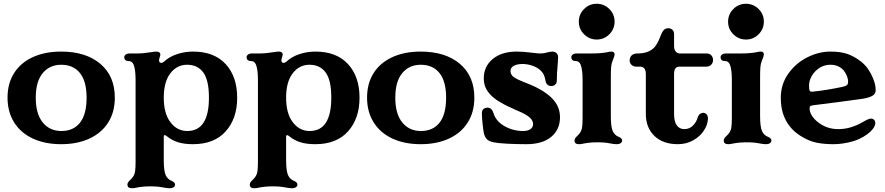

<svg xmlns="http://www.w3.org/2000/svg" viewBox="-20 -756 4702 1020"><path d="M20 -237Q20 -313 55 -368Q90 -423 154.5 -452.5Q219 -482 305 -482Q436 -482 513 -417Q590 -352 590 -237Q590 -161 555 -105.5Q520.1 -50 455.6 -20Q391 10 305 10Q219 10 154.4 -20Q89.9 -50 55 -106Q20 -162 20 -237ZM440 -237Q440 -324 404.7 -368Q369.4 -412 305 -412Q244 -412 207 -367.6Q170 -323.2 170 -237.1Q170 -151 207 -105.5Q244 -60 306 -60Q370.4 -60 405.2 -104.5Q440 -148.9 440 -237Z M657 224Q657 218 661 212Q665 206 671 201Q681 191 686 184Q695.2 171 697.7 153.5Q700.3 136 700.3 104V-332Q700.3 -385 690.1 -412Q686 -422 679 -427Q672 -432 660 -432Q651 -432 645.5 -437.5Q640 -443 640 -452Q640 -460 647.5 -466Q655 -472 670 -472H708.4Q742 -472 784 -479Q802 -482 812.5 -482Q822 -482 827 -477.5Q832 -473 832 -466Q832 -463 830 -457Q825 -442 825 -436Q825 -422 836 -422Q844 -422 852 -429L853 -430Q880 -455 921 -468.5Q962 -482 1005 -482Q1117.8 -482 1178.9 -415.5Q1240 -349 1240 -237Q1240 -126 1178.9 -58Q1117.8 10 1005 10Q958 10 925 -0.5Q892 -11 865.6 -33Q859.8 -38 854.9 -38Q850 -38 850 -30V94Q850 151 860 174Q870 196 890 204Q910 212 910 224Q910 233 902.5 238.5Q895 244 880 244Q869 244 847 240Q819 234 779 234Q737.3 234 704 241Q692 244 680 244Q657 244 657 224ZM1090 -237.3Q1090 -330 1060 -371Q1030 -412 974 -412Q920.1 -412 885.1 -366.7Q850 -321.5 850 -237.2Q850 -153 885.5 -106.5Q921 -60 975 -60Q1090 -60 1090 -237.3Z M1307 224Q1307 218 1311 212Q1315 206 1321 201Q1331 191 1336 184Q1345.2 171 1347.7 153.5Q1350.3 136 1350.3 104V-332Q1350.3 -385 1340.1 -412Q1336 -422 1329 -427Q1322 -432 1310 -432Q1301 -432 1295.5 -437.5Q1290 -443 1290 -452Q1290 -460 1297.5 -466Q1305 -472 1320 -472H1358.4Q1392 -472 1434 -479Q1452 -482 1462.5 -482Q1472 -482 1477 -477.5Q1482 -473 1482 -466Q1482 -463 1480 -457Q1475 -442 1475 -436Q1475 -422 1486 -422Q1494 -422 1502 -429L1503 -430Q1530 -455 1571 -468.5Q1612 -482 1655 -482Q1767.8 -482 1828.9 -415.5Q1890 -349 1890 -237Q1890 -126 1828.9 -58Q1767.8 10 1655 10Q1608 10 1575 -0.5Q1542 -11 1515.6 -33Q1509.8 -38 1504.9 -38Q1500 -38 1500 -30V94Q1500 151 1510 174Q1520 196 1540 204Q1560 212 1560 224Q1560 233 1552.5 238.5Q1545 244 1530 244Q1519 244 1497 240Q1469 234 1429 234Q1387.3 234 1354 241Q1342 244 1330 244Q1307 244 1307 224ZM1740 -237.3Q1740 -330 1710 -371Q1680 -412 1624 -412Q1570.1 -412 1535.1 -366.7Q1500 -321.5 1500 -237.2Q1500 -153 1535.5 -106.5Q1571 -60 1625 -60Q1740 -60 1740 -237.3Z M1930 -237Q1930 -313 1965 -368Q2000 -423 2064.5 -452.5Q2129 -482 2215 -482Q2346 -482 2423 -417Q2500 -352 2500 -237Q2500 -161 2465 -105.5Q2430.1 -50 2365.6 -20Q2301 10 2215 10Q2129 10 2064.4 -20Q1999.9 -50 1965 -106Q1930 -162 1930 -237ZM2350 -237Q2350 -324 2314.7 -368Q2279.4 -412 2215 -412Q2154 -412 2117 -367.6Q2080 -323.2 2080 -237.1Q2080 -151 2117 -105.5Q2154 -60 2216 -60Q2280.4 -60 2315.2 -104.5Q2350 -148.9 2350 -237Z M2602 0Q2578 -5 2567 -16Q2555 -28 2550 -51Q2547 -67 2543.5 -100Q2540 -133 2540 -154Q2540 -169 2548 -176.5Q2556 -184 2570 -184Q2582 -184 2590 -176Q2598 -168 2602 -154Q2607 -136 2620.5 -119Q2634 -102 2655 -89Q2702 -60 2760 -60Q2784 -60 2798 -70Q2812 -80 2812 -96Q2812 -115 2795 -131Q2778 -147 2734 -166Q2714 -174 2705 -179Q2652 -202 2619 -224.5Q2586 -247 2568 -275Q2550 -303 2550 -339Q2550 -403 2597.5 -442.5Q2645 -482 2725 -482Q2761 -482 2805 -476Q2837 -472 2851 -472Q2871 -472 2889 -478Q2905 -482 2914 -482Q2931 -482 2939 -471Q2945 -464 2945 -449L2943 -418Q2938 -363 2938 -328Q2938 -314 2929.5 -306.5Q2921 -299 2909 -299Q2896 -299 2888 -306.5Q2880 -314 2878 -327Q2875 -346 2868.5 -359.5Q2862 -373 2848 -385Q2832 -399 2807 -407.5Q2782 -416 2756 -416Q2727 -416 2709.5 -406.5Q2692 -397 2692 -379Q2692 -360 2708 -347.5Q2724 -335 2771 -317Q2861 -283 2908 -238.5Q2955 -194 2955 -133Q2955 -68 2908.5 -29Q2862 10 2776 10Q2726 10 2676 7.5Q2626 5 2602 0Z M3032 -10Q3032 -16 3036 -22Q3040 -28 3046 -33Q3056 -43 3061 -50Q3070 -63 3072.5 -80.5Q3075 -98 3075 -130V-332Q3075 -385 3065 -412Q3061 -422 3054 -427Q3047 -432 3035 -432Q3026 -432 3020.5 -437.5Q3015 -443 3015 -452Q3015 -460 3022.5 -466Q3030 -472 3045 -472H3123Q3173 -472 3208 -479Q3219.1 -482 3228.4 -482Q3245 -482 3245 -467Q3245 -458 3234 -432Q3228 -417.8 3226.5 -398.9Q3225 -380 3225 -343V-332V-140Q3225 -83 3235 -60Q3245 -38 3265 -30Q3285 -22 3285 -10Q3285 -1 3277.5 4.5Q3270 10 3255 10Q3244 10 3222 6Q3194 0 3154 0Q3112.3 0 3079 7Q3067 10 3055 10Q3032 10 3032 -10ZM3055 -640.8Q3055 -680 3082.8 -708Q3110.6 -736 3149.8 -736Q3189 -736 3217 -708.2Q3245 -680.4 3245 -641.2Q3245 -602 3217.2 -574Q3189.4 -546 3150.2 -546Q3111 -546 3083 -573.8Q3055 -601.6 3055 -640.8Z M3411 -150V-362Q3411 -402 3380 -402H3359Q3345 -402 3335 -411.5Q3325 -421 3325 -435Q3325 -451 3335.5 -461.5Q3346 -472 3366 -472Q3395 -472 3416 -479Q3437 -486 3453 -501Q3471 -518 3488 -562L3491 -570Q3499 -589 3507.5 -597.5Q3516 -606 3530 -606Q3544 -606 3552.5 -597.5Q3561 -589 3561 -575V-512Q3561 -493 3569.5 -482.5Q3578 -472 3591 -472H3733Q3750 -472 3759 -462Q3768 -452 3768 -437Q3768 -422 3758 -412Q3748 -402 3733 -402H3591Q3575 -402 3568 -392.5Q3561 -383 3561 -362V-150Q3561 -110 3575.5 -90Q3590 -70 3616 -70Q3642 -70 3660.5 -88Q3679 -106 3687 -133Q3692 -149 3705.5 -154.5Q3719 -160 3730 -152Q3741 -144 3741 -126Q3740 -94 3719.5 -62.5Q3699 -31 3662.5 -10.5Q3626 10 3581 10Q3502 10 3456.5 -34Q3411 -78 3411 -150Z M3825 -10Q3825 -16 3829 -22Q3833 -28 3839 -33Q3849 -43 3854 -50Q3863 -63 3865.5 -80.5Q3868 -98 3868 -130V-332Q3868 -385 3858 -412Q3854 -422 3847 -427Q3840 -432 3828 -432Q3819 -432 3813.5 -437.5Q3808 -443 3808 -452Q3808 -460 3815.5 -466Q3823 -472 3838 -472H3916Q3966 -472 4001 -479Q4012.1 -482 4021.4 -482Q4038 -482 4038 -467Q4038 -458 4027 -432Q4021 -417.8 4019.5 -398.9Q4018 -380 4018 -343V-332V-140Q4018 -83 4028 -60Q4038 -38 4058 -30Q4078 -22 4078 -10Q4078 -1 4070.5 4.5Q4063 10 4048 10Q4037 10 4015 6Q3987 0 3947 0Q3905.3 0 3872 7Q3860 10 3848 10Q3825 10 3825 -10ZM3848 -640.8Q3848 -680 3875.8 -708Q3903.6 -736 3942.8 -736Q3982 -736 4010 -708.2Q4038 -680.4 4038 -641.2Q4038 -602 4010.2 -574Q3982.4 -546 3943.2 -546Q3904 -546 3876 -573.8Q3848 -601.6 3848 -640.8Z M4233 -34Q4183 -65 4155.5 -115.5Q4128 -166 4128 -237Q4128 -308 4167.5 -364Q4207 -420 4268 -451Q4329 -482 4392 -482Q4448 -482 4484.5 -468.5Q4521 -455 4554 -429Q4577 -411 4592.5 -388Q4608 -365 4617 -342Q4625 -323 4628.5 -308Q4632 -293 4632 -276Q4632 -260 4619 -250Q4601 -237 4561 -231Q4541 -228 4428 -213L4309 -198Q4291 -196 4286 -193Q4281 -190 4281 -181Q4281 -143 4324 -108Q4346 -90 4373.5 -80Q4401 -70 4435 -70Q4497 -70 4561 -106Q4563 -107 4565 -108.5Q4567 -110 4569 -111Q4580 -117 4590 -121.5Q4600 -126 4607 -126Q4617 -126 4623.5 -119.5Q4630 -113 4630 -102Q4630 -88 4617 -71Q4595 -42 4545 -18Q4520 -6 4481.5 2Q4443 10 4407 10Q4356 10 4316 1.5Q4276 -7 4233 -34ZM4453 -294Q4476 -299 4481.5 -306Q4487 -313 4485 -331Q4483 -344 4477 -357.5Q4471 -371 4461 -383Q4435 -412 4391 -412Q4359 -412 4333 -395Q4307 -378 4292.5 -352.5Q4278 -327 4278 -301Q4278 -282 4281 -275Q4284 -268 4297 -269Q4336 -273 4375.5 -279.5Q4415 -286 4453 -294Z"/></svg>

Font: Raigarh
Style: Regular
Weight: 400
Designer: jaikishan Patel
Foundry: MagicType
Version: Version 1.000;FEAKit 1.0